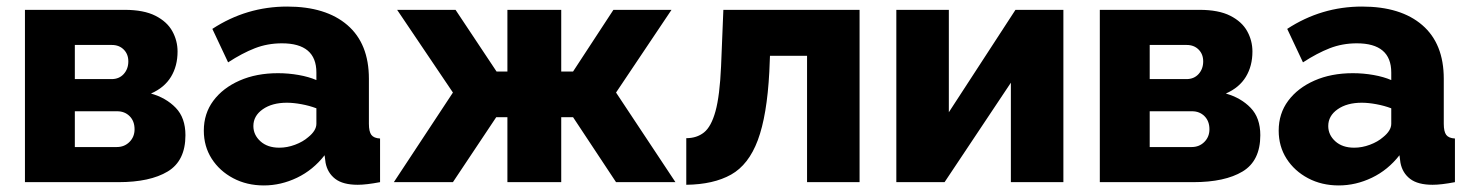

<svg xmlns="http://www.w3.org/2000/svg" viewBox="-20 -555 4480 585"><path d="M56 0V-525H360Q418 -525 453.5 -507Q489 -489 505 -460Q521 -431 521 -398Q521 -354 501 -321Q481 -288 440 -270Q486 -257 515.5 -226.5Q545 -196 545 -143Q545 -65 491 -32.5Q437 0 341 0ZM208 -314H320Q343 -314 357 -329.5Q371 -345 371 -368Q371 -390 357 -404Q343 -418 321 -418H208ZM208 -107H336Q359 -107 374.5 -122.5Q390 -138 390 -161Q390 -186 375 -201Q360 -216 337 -216H208Z M601 -157Q601 -209 630 -248Q659 -287 710 -309.5Q761 -332 827 -332Q859 -332 890 -326.5Q921 -321 944 -311V-334Q944 -423 839 -423Q795 -423 756.5 -408Q718 -393 675 -365L627 -467Q731 -535 855 -535Q973 -535 1038.5 -478.5Q1104 -422 1104 -315V-178Q1104 -154 1111.5 -144Q1119 -134 1138 -133V0Q1117 4 1100 6Q1083 8 1070 8Q1025 8 1001.5 -10Q978 -28 972 -59L969 -82Q934 -37 885 -13.5Q836 10 784 10Q732 10 690.5 -12Q649 -34 625 -71.5Q601 -109 601 -157ZM919 -137Q944 -157 944 -178V-225Q923 -233 898.5 -237.5Q874 -242 854 -242Q809 -242 780.5 -222Q752 -202 752 -171Q752 -144 773.5 -124.5Q795 -105 831 -105Q855 -105 879 -114Q903 -123 919 -137Z M1180 0 1360 -273 1190 -525H1368L1493 -337H1526V-525H1690V-337H1726L1849 -525H2026L1857 -273L2038 0H1857L1726 -198H1690V0H1526V-198H1492L1360 0Z M2071 8V-134Q2103 -134 2125 -151.5Q2147 -169 2160 -216Q2173 -263 2177 -353L2184 -525H2599V0H2439V-385H2326L2324 -336Q2317 -203 2289 -128Q2261 -53 2207.5 -23Q2154 7 2071 8Z M2711 0V-525H2871V-213L3074 -525H3220V0H3060V-303L2858 0Z M3331 0V-525H3635Q3693 -525 3728.5 -507Q3764 -489 3780 -460Q3796 -431 3796 -398Q3796 -354 3776 -321Q3756 -288 3715 -270Q3761 -257 3790.5 -226.5Q3820 -196 3820 -143Q3820 -65 3766 -32.5Q3712 0 3616 0ZM3483 -314H3595Q3618 -314 3632 -329.5Q3646 -345 3646 -368Q3646 -390 3632 -404Q3618 -418 3596 -418H3483ZM3483 -107H3611Q3634 -107 3649.5 -122.5Q3665 -138 3665 -161Q3665 -186 3650 -201Q3635 -216 3612 -216H3483Z M3876 -157Q3876 -209 3905 -248Q3934 -287 3985 -309.5Q4036 -332 4102 -332Q4134 -332 4165 -326.5Q4196 -321 4219 -311V-334Q4219 -423 4114 -423Q4070 -423 4031.5 -408Q3993 -393 3950 -365L3902 -467Q4006 -535 4130 -535Q4248 -535 4313.5 -478.5Q4379 -422 4379 -315V-178Q4379 -154 4386.5 -144Q4394 -134 4413 -133V0Q4392 4 4375 6Q4358 8 4345 8Q4300 8 4276.5 -10Q4253 -28 4247 -59L4244 -82Q4209 -37 4160 -13.5Q4111 10 4059 10Q4007 10 3965.5 -12Q3924 -34 3900 -71.5Q3876 -109 3876 -157ZM4194 -137Q4219 -157 4219 -178V-225Q4198 -233 4173.5 -237.5Q4149 -242 4129 -242Q4084 -242 4055.5 -222Q4027 -202 4027 -171Q4027 -144 4048.5 -124.5Q4070 -105 4106 -105Q4130 -105 4154 -114Q4178 -123 4194 -137Z"/></svg>

Font: Raleway ExtraBold
Style: Regular
Weight: 800
Designer: Matt McInerney, Pablo Impallari, Rodrigo Fuenzalida
Foundry: Matt McInerney, Pablo Impallari, Rodrigo Fuenzalida
Version: Version 4.026